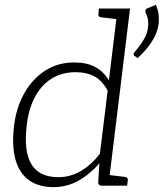

<svg xmlns="http://www.w3.org/2000/svg" viewBox="-20 -764 674 790"><path d="M200 6Q138 6 98 -23.5Q58 -53 43 -110Q28 -167 38 -248Q47 -321 79.5 -379.5Q112 -438 164.5 -472.5Q217 -507 286 -507Q337 -507 371.5 -488.5Q406 -470 428 -433L464 -729H515L426 0H398Q384 0 384 -14L389 -92Q350 -47 302.5 -20.5Q255 6 200 6ZM220 -35Q269 -35 312 -60Q355 -85 391 -131L423 -391Q400 -433 368 -450Q336 -467 292 -467Q234 -467 191.5 -440Q149 -413 123 -363.5Q97 -314 90 -248Q77 -142 109 -88.5Q141 -35 220 -35ZM481 -729 470 -684 395 -693Q390 -694 387 -697Q384 -700 385 -706L387 -729ZM409 0 420 -45 495 -36Q501 -35 503.5 -32Q506 -29 506 -23L503 0ZM587 -730 621 -744Q630 -725 632.5 -705.5Q635 -686 633 -667Q628 -628 604 -591.5Q580 -555 546 -525L532 -535Q529 -537 530 -542Q530 -544 531 -545.5Q532 -547 533 -549Q555 -574 570.5 -599.5Q586 -625 589 -651Q591 -667 589 -681.5Q587 -696 579 -712Q579 -714 578.5 -716Q578 -718 578 -720Q579 -728 587 -730Z"/></svg>

Font: Aleo Light
Style: Italic
Weight: 300
Italic angle: -7°
Designer: Alessio Laiso
Foundry: Alessio Laiso
Version: Version 2.001;gftools[0.9.29]